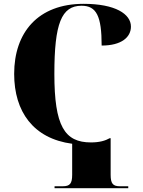

<svg xmlns="http://www.w3.org/2000/svg" viewBox="-20 -744 748 1003"><path d="M265 239H650V229H606C570 229 558 215 558 169V-22H553C530 -9 500 0 455 0C317 0 264 -86 264 -358C264 -621 301 -714 406 -714C484 -714 511 -660 511 -506C615 -506 664 -550 664 -605C664 -671 582 -724 417 -724C178 -724 54 -574 54 -358C54 -161 154 -20 357 7V169C357 215 345 229 308 229H265Z"/></svg>

Font: Noto Serif Display Black
Style: Regular
Weight: 900
Designer: Monotype Design Team
Foundry: Monotype Imaging Inc.
Version: Version 2.009